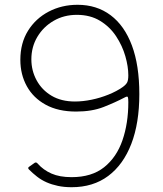

<svg xmlns="http://www.w3.org/2000/svg" viewBox="-20 -772 681 802"><path d="M279 10Q248 10 222 4.5Q196 -1 174.5 -10.5Q153 -20 135 -34Q117 -48 101 -64Q99 -66 98 -69Q97 -72 101 -75L125 -92Q128 -94 131.5 -93Q135 -92 138 -88Q161 -62 195 -47Q229 -32 279 -32Q363 -32 415 -73.5Q467 -115 491.5 -186Q516 -257 516 -345Q516 -362 514 -366.5Q512 -371 501 -365Q461 -344 412.5 -325Q364 -306 298 -306Q223 -306 171 -334.5Q119 -363 92 -412Q65 -461 65 -522Q65 -592 97 -643.5Q129 -695 183.5 -723.5Q238 -752 304 -752Q384 -752 442 -708.5Q500 -665 531 -582Q562 -499 562 -379Q562 -258 528.5 -171Q495 -84 432 -37Q369 10 279 10ZM293 -348Q326 -348 362.5 -355.5Q399 -363 433.5 -377Q468 -391 492 -408Q506 -418 511 -427.5Q516 -437 516 -457Q516 -494 503.5 -537.5Q491 -581 465 -620.5Q439 -660 398 -685Q357 -710 301 -710Q247 -710 204 -685Q161 -660 136 -618Q111 -576 111 -524Q111 -477 133 -436.5Q155 -396 195.5 -372Q236 -348 293 -348Z"/></svg>

Font: Libre Franklin Thin
Style: Regular
Weight: 100
Designer: Pablo Impallari, Rodrigo Fuenzalida, Nhung Nguyen
Foundry: Impallari Type
Version: Version 3.000